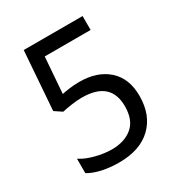

<svg xmlns="http://www.w3.org/2000/svg" viewBox="-171 -830 893 957"><g transform="rotate(-30 275.0 -352.0)"><path d="M266.1 -438C222.7 -438 185.5 -431.2 164.6 -426.8L180.2 -633.8H444.3V-713.9H105.5L80.6 -377L122.6 -349.1C135.7 -352.5 153.8 -355.5 176.3 -358.9C198.2 -362.3 218.3 -363.8 236.3 -363.8C351.1 -363.8 402.3 -312.5 402.3 -219.2C402.3 -166.5 387.2 -127.4 357.4 -102.5C327.6 -77.6 288.1 -64.9 239.3 -64.9C210 -64.9 179.2 -69.3 147 -77.6C114.3 -85.9 86.9 -97.2 64.5 -111.8V-28.8C106.9 -3.4 169.4 9.8 238.3 9.8C318.4 9.8 380.4 -11.2 424.8 -53.7C469.2 -96.2 491.2 -154.3 491.2 -228C491.2 -294.9 470.7 -346.7 429.7 -383.3C388.7 -419.9 334 -438 266.1 -438Z"/></g></svg>

Font: Avrile Sans
Style: Regular
Weight: 400
Designer: Monotype Design Team, Google (font), Stefan Peev (BGR Cyrillic), Cristiano Sobral (main changes)
Foundry: The Avrile Sans Project Authors
Version: Version 3.110